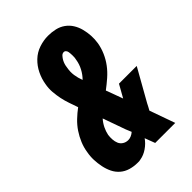

<svg xmlns="http://www.w3.org/2000/svg" viewBox="-221 -838 941 941"><g transform="rotate(-45 250.0 -367.5)"><path d="M162 8Q137 8 113 1Q89 -6 71 -21.5Q53 -37 42.5 -58.5Q32 -80 27 -104.5Q22 -129 21 -154Q20 -179 25 -205Q29 -232 40 -258.5Q51 -285 67 -309Q83 -333 104.5 -353.5Q126 -374 149 -391Q141 -414 133 -437Q125 -460 120 -484Q115 -508 113 -533.5Q111 -559 116 -585Q121 -616 135.5 -646Q150 -676 174 -699Q198 -722 229.5 -732.5Q261 -743 292 -743Q318 -743 341.5 -737.5Q365 -732 384 -718.5Q403 -705 415.5 -685Q428 -665 434 -641.5Q440 -618 441.5 -593.5Q443 -569 439 -544Q434 -515 422 -487.5Q410 -460 392 -436Q374 -412 350.5 -391.5Q327 -371 303 -353Q303 -351 303.5 -350Q304 -349 305 -347L335 -265L372 -331H495L402 -166Q398 -157 393 -148.5Q388 -140 384 -132L431 0H292L272 -53Q257 -31 233 -14.5Q209 2 184 6L173 8ZM259 -470Q277 -488 289.5 -511.5Q302 -535 306 -560Q308 -567 308.5 -574Q309 -581 309 -588Q309 -595 308.5 -601.5Q308 -608 307 -614.5Q306 -621 301.5 -626.5Q297 -632 290 -632Q280 -632 272.5 -623.5Q265 -615 260 -606Q255 -597 252 -587Q249 -577 248 -567Q243 -541 246.5 -517Q250 -493 259 -470ZM209 -103Q219 -103 229.5 -107.5Q240 -112 249 -120L237 -149L195 -267Q180 -250 170.5 -230.5Q161 -211 157 -191Q155 -176 156 -160.5Q157 -145 162.5 -132Q168 -119 180.5 -111Q193 -103 209 -103Z"/></g></svg>

Font: Iosevka SS18 Heavy
Style: Italic
Weight: 900
Italic angle: -9°
Monospace: yes
Designer: Belleve Invis
Foundry: Belleve Invis
Version: Version 25.1.1; ttfautohint (v1.8.4)